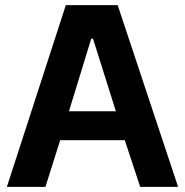

<svg xmlns="http://www.w3.org/2000/svg" viewBox="-20 -729 721 749"><path d="M214.8 -182.1 157.2 0H6.8L236.8 -709H439L674.8 0H526.9L466.8 -182.1ZM335.9 -578.1 249 -294.9H432.1L342.8 -578.1Z"/></svg>

Font: Sarala
Style: Bold
Weight: 700
Designer: Andres Torresi
Foundry: Huerta Tipografica
Version: Version 1.004;PS 001.003;hotconv 1.0.70;makeotf.lib2.5.58329